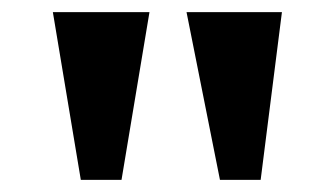

<svg xmlns="http://www.w3.org/2000/svg" viewBox="-20 -734 553 316"><path d="M342 -438 287 -714H444L409 -438ZM113 -438 67 -714H226L180 -438Z"/></svg>

Font: Noto Serif Kannada
Style: Bold
Weight: 700
Version: Version 2.003